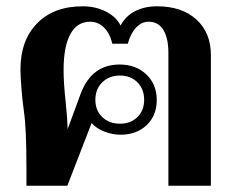

<svg xmlns="http://www.w3.org/2000/svg" viewBox="-20 -590 750 610"><path d="M650 -415V0H515V-421Q515 -469 499 -495Q483 -521 452 -521Q430 -521 412.5 -502.5Q395 -484 386 -451H337Q329 -484 310.5 -502.5Q292 -521 266 -521Q225 -521 203.5 -481.5Q182 -442 182 -367Q182 -326 189 -262Q194 -215 195 -180L237 -294Q272 -385 360 -385Q412 -385 445 -353.5Q478 -322 478 -272Q478 -223 446 -192.5Q414 -162 363 -162Q337 -162 311.5 -172Q286 -182 271 -199L194 0H64V-56Q64 -182 56 -236Q51 -271 48 -310.5Q45 -350 45 -369Q45 -462 98 -516Q151 -570 243 -570Q283 -570 316 -553.5Q349 -537 363 -509Q379 -539 409 -554.5Q439 -570 479 -570Q558 -570 604 -528Q650 -486 650 -415ZM283 -273Q283 -239 305 -218Q327 -197 361 -197Q395 -197 416.5 -218Q438 -239 438 -273Q438 -307 416.5 -328.5Q395 -350 361 -350Q327 -350 305 -328.5Q283 -307 283 -273Z"/></svg>

Font: Fahkwang SemiBold
Style: Regular
Weight: 600
Designer: Suppakit Chalermlarp | Katatrad Co.,Ltd.
Foundry: Cadson Demak Co.,Ltd.
Version: Version 1.000; ttfautohint (v1.6)